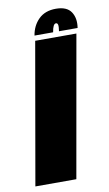

<svg xmlns="http://www.w3.org/2000/svg" viewBox="-127 -760 457 803"><g transform="rotate(-10 101.5 -358.5)"><path d="M-43.5 0 61.5 -600H236.5L130.5 0ZM169.5 -717Q216 -717 234 -690Q252 -663 245.5 -622H166.5Q169.5 -641.5 167.8 -649.2Q166 -657 159.5 -657Q147 -657 141.5 -622H62.5Q69 -663 96.2 -690Q123.5 -717 169.5 -717Z"/></g></svg>

Font: Anybody UltraCondensed Black
Style: Italic
Weight: 900
Width: 1
Italic angle: -10°
Designer: Tyler Finck
Foundry: Etcetera Type Company
Version: Version 1.010; ttfautohint (v1.8.3) -l 8 -r 50 -G 200 -x 14 